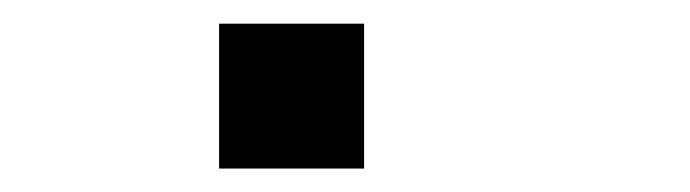

<svg xmlns="http://www.w3.org/2000/svg" viewBox="-20 -315 586 163"><path d="M289.1 -171.9H166V-294.9H289.1Z"/></svg>

Font: Anonymous Pro
Style: Bold
Weight: 700
Monospace: yes
Designer: Mark Simonson
Version: Version 1.003